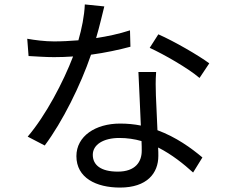

<svg xmlns="http://www.w3.org/2000/svg" viewBox="-20 -809 1040 867"><path d="M925 -523C878 -558 766 -623 695 -654L656 -593C721 -563 828 -502 881 -457ZM567 -672C518 -656 466 -645 414 -637C430 -691 442 -745 451 -780L363 -789C361 -737 349 -679 334 -627C296 -624 259 -622 224 -622C182 -622 137 -628 103 -634L109 -556C146 -554 187 -551 224 -551C252 -551 281 -552 310 -554C266 -439 187 -288 105 -192L182 -152C262 -259 344 -424 391 -562C456 -571 517 -584 569 -598ZM620 -128C620 -79 592 -34 512 -34C435 -34 399 -64 399 -110C399 -156 447 -186 519 -186C554 -186 588 -181 619 -172C620 -155 620 -140 620 -128ZM605 -484C608 -415 613 -321 616 -242C587 -248 555 -251 522 -251C411 -251 325 -194 325 -104C325 -6 414 38 522 38C644 38 695 -27 695 -105C695 -116 695 -128 694 -143C757 -111 810 -68 852 -30L894 -98C843 -141 775 -190 691 -221C689 -280 685 -342 684 -378C683 -414 682 -443 685 -484Z"/></svg>

Font: Noto Sans Japanese Regular
Style: Regular
Weight: 400
Designer: Ryoko NISHIZUKA (kana & ideographs); Paul D. Hunt (Latin, Greek & Cyrillic); Wenlong ZHANG (bopomofo); Sandoll Communica
Foundry: Adobe Systems Incorporated
Version: Version 1.000;PS 1;hotconv 1.0.78;makeotf.lib2.5.61930